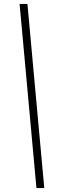

<svg xmlns="http://www.w3.org/2000/svg" viewBox="-20 -760 325 980"><path d="M206 200H166L80 -740H120Z"/></svg>

Font: Livvic ExtraLight
Style: Italic
Weight: 275
Italic angle: -10°
Designer: Jacques Le Bailly, Baron von Fonthausen
Version: Version 1.001; ttfautohint (v1.8.2)